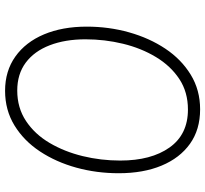

<svg xmlns="http://www.w3.org/2000/svg" viewBox="-46 -751 809 757"><g transform="rotate(90 358.5 -372.5)"><path d="M338 12Q260 12 203 -28.5Q146 -69 115.5 -141.5Q85 -214 85 -310Q85 -397 107.5 -477Q130 -557 172 -620Q214 -683 274.5 -720Q335 -757 411 -757Q491 -757 547 -717Q603 -677 633 -605Q663 -533 663 -436Q663 -349 641 -269Q619 -189 577 -125.5Q535 -62 474.5 -25Q414 12 338 12ZM337 -36Q405 -36 457 -70.5Q509 -105 543.5 -163.5Q578 -222 595.5 -294Q613 -366 613 -442Q613 -564 561.5 -636.5Q510 -709 412 -709Q343 -709 291.5 -675Q240 -641 205 -583Q170 -525 152.5 -453Q135 -381 135 -305Q135 -225 158.5 -164Q182 -103 227 -69.5Q272 -36 337 -36Z"/></g></svg>

Font: Plus Jakarta Sans ExtraLight
Style: Italic
Weight: 200
Italic angle: -8°
Designer: Gumpita Rahayu
Foundry: Tokotype
Version: Version 2.071; ttfautohint (v1.8.4.7-5d5b);gftools[0.9.29]